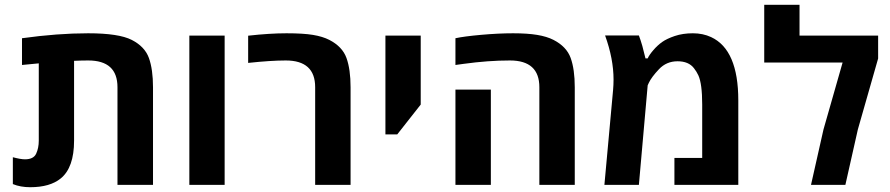

<svg xmlns="http://www.w3.org/2000/svg" viewBox="-20 -780 3754 810"><path d="M85.4 -107.9Q121.6 -107.9 132.6 -131.8Q143.6 -155.8 143.6 -186.5V-512.7L72.8 -505.9V-618.7Q222.7 -639.6 351.8 -639.6Q481 -639.6 535.9 -611.6Q590.8 -583.5 608.2 -535.4Q625.5 -487.3 625.5 -411.6V0H475.6V-412.1Q475.6 -524.9 352.1 -524.9Q324.7 -524.9 292.5 -523.4V-186.5Q292.5 -73.2 236.3 -27.3Q190.9 9.8 107.4 9.8Q66.4 9.8 34.2 -3.4V-116.7Q66.9 -107.9 85.4 -107.9Z M927.7 0H778.8V-629.9H927.7Z M1369.1 -611.8Q1424.3 -583.5 1441.7 -535.4Q1459 -487.3 1459 -411.6V0H1309.6V-412.1Q1309.6 -524.9 1185.5 -524.9Q1123 -524.9 1026.9 -514.6V-629.4Q1118.2 -639.6 1188.7 -639.6Q1259.3 -639.6 1300.3 -632.8Q1341.3 -626 1369.1 -611.8Z M1606 -212.9V-629.9H1754.9V-338.9L1655.8 -212.9Z M2050.8 0H1901.4V-401.9H2050.8ZM2314.9 -611.8Q2370.1 -583.5 2387.5 -535.4Q2404.8 -487.3 2404.8 -411.6V0H2255.4V-412.1Q2255.4 -524.9 2131.3 -524.9Q2040 -524.9 1936.5 -510.7L1901.4 -505.9V-618.7Q1937 -626.5 2010.5 -633.1Q2084 -639.6 2144.5 -639.6Q2205.1 -639.6 2246.1 -632.8Q2287.1 -626 2314.9 -611.8Z M2568.4 -444.3Q2568.4 -531.7 2532.7 -630.4H2675.3Q2682.6 -611.3 2689.9 -585.9L2703.1 -533.7H2712.4Q2719.2 -548.8 2736.6 -568.8Q2753.9 -588.9 2773.4 -602.8Q2793 -616.7 2826.9 -628.2Q2860.8 -639.6 2903.1 -639.6Q2945.3 -639.6 2980 -623.5Q3094.7 -570.3 3094.7 -356.4V0H2825.2V-113.8H2942.4V-339.4Q2942.4 -426.3 2926.3 -461.9Q2918.9 -478 2907.7 -492.2Q2885.3 -521.5 2838.4 -521.5Q2791.5 -521.5 2760 -488Q2728.5 -454.6 2717.3 -430.7L2712.4 -419.9L2675.3 0H2529.8L2566.4 -399.9Q2568.4 -422.4 2568.4 -444.3Z M3353 -629.9H3684.6V-533.2L3599.1 -233.9L3546.4 0H3401.4L3454.1 -233.9L3534.7 -516.1H3204.1V-759.8H3353Z"/></svg>

Font: OpenSansHebrew-Bold
Style: Bold
Weight: 700
Foundry: Ascender Corporation, Yanek Iontef
Version: Version 2.001;PS 002.001;hotconv 1.0.70;makeotf.lib2.5.58329